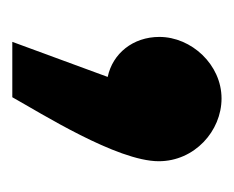

<svg xmlns="http://www.w3.org/2000/svg" viewBox="-54 -171 380 312"><g transform="rotate(90 136.0 -15.0)"><path d="M48 155H138C163 110 242 -15 242 -83C242 -141 193 -185 140 -185C85 -185 40 -136 40 -84C40 -41 67 -8 105 0Z"/></g></svg>

Font: Noto Sans Arabic UI SmCn Bk
Style: Regular
Weight: 900
Width: 4
Designer: Monotype Design Team, Nadine Chahine and Nizar Qandah
Foundry: Monotype Imaging Inc.
Version: Version 2.010